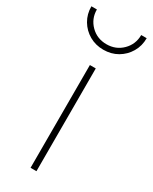

<svg xmlns="http://www.w3.org/2000/svg" viewBox="-193 -781 660 828"><g transform="rotate(30 136.5 -367.0)"><path d="M120.1 0V-511.7H149.4V0ZM136.7 -597.7Q98.1 -597.7 66.9 -615.7Q35.6 -633.8 17.3 -664.8Q-1 -695.8 -1 -734.4H26.4Q26.4 -688.5 58.1 -656.7Q89.8 -625 136.7 -625Q183.6 -625 215.3 -656.7Q247.1 -688.5 247.1 -734.4H274.4Q274.4 -695.8 256.1 -664.8Q237.8 -633.8 206.8 -615.7Q175.8 -597.7 136.7 -597.7Z"/></g></svg>

Font: Reddit Sans ExtraLight
Style: Regular
Weight: 250
Designer: Stephen Hutchings
Foundry: Reddit
Version: Version 1.014